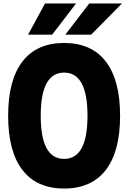

<svg xmlns="http://www.w3.org/2000/svg" viewBox="-20 -1068 740 1108"><path d="M350 20Q192 20 109.5 -87Q27 -194 27 -400Q27 -606 109.5 -713Q192 -820 350 -820Q508 -820 590.5 -713Q673 -606 673 -400Q673 -194 590.5 -87Q508 20 350 20ZM350 -151Q485 -151 485 -400Q485 -649 350 -649Q215 -649 215 -400Q215 -151 350 -151ZM142 -868 240 -1048H419L281 -868ZM357 -868 495 -1048H684L506 -868Z"/></svg>

Font: Martian Mono ExtraBold
Style: Regular
Weight: 800
Monospace: yes
Designer: Roman Shamin
Foundry: Evil Martians
Version: Version 1.000; ttfautohint (v1.8.4.7-5d5b)